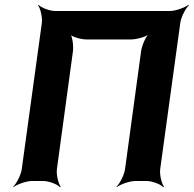

<svg xmlns="http://www.w3.org/2000/svg" viewBox="-20 -757 810 803"><path d="M650 -50 734 -661C737 -685 756 -722 770 -735L768 -737C753 -725 714 -711 690 -711H211C187 -711 152 -725 141 -737L139 -735C149 -722 158 -685 155 -661L71 -50C68 -26 49 11 35 24L36 26C51 14 90 0 114 0H161C185 0 220 14 231 26L234 24C224 11 215 -26 218 -50L285 -542C288 -566 283 -606 272 -618L269 -616C279 -603 318 -592 342 -592H527C551 -592 592 -603 606 -616L605 -618C590 -606 573 -566 570 -542L503 -50C500 -26 481 11 467 24L468 26C483 14 522 0 546 0H593C617 0 652 14 663 26L666 24C656 11 647 -26 650 -50Z"/></svg>

Font: Asimov
Style: EdgeIt
Weight: 500
Designer: Google
Version: Version 2.000980: 2014